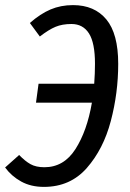

<svg xmlns="http://www.w3.org/2000/svg" viewBox="-31 -720 508 752"><path d="M432 -470Q432 -356 403 -246Q374 -136 309 -62Q244 12 141 12Q90 12 52 -9Q14 -30 -11 -64L44 -113Q67 -89 88.5 -77Q110 -65 143 -65Q219 -65 264.5 -136Q310 -207 329 -318H110L120 -392H338Q341 -433 341 -470Q341 -552 317.5 -589Q294 -626 249 -626Q213 -626 186.5 -615Q160 -604 125 -577L86 -630Q127 -666 167 -683Q207 -700 255 -700Q339 -700 385.5 -644Q432 -588 432 -470Z"/></svg>

Font: Fira Sans Extra Condensed
Style: Italic
Weight: 400
Width: 3
Italic angle: -8°
Designer: Carrois Corporate & Edenspiekermann AG
Foundry: Carrois Corporate GbR & Edenspiekermann AG
Version: Version 4.203